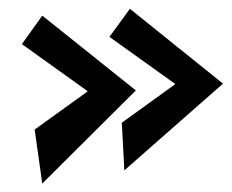

<svg xmlns="http://www.w3.org/2000/svg" viewBox="-20 -363 532 441"><path d="M492.2 -170.9 265.6 28.3 259.8 -81.1 382.8 -169.9 231.4 -278.3 278.3 -342.8ZM292 -155.3 77.1 58.6 59.6 -65.4 181.6 -153.3 30.3 -261.7 77.1 -327.1Z"/></svg>

Font: Slackey
Style: Regular
Weight: 400
Designer: Squid
Foundry: Font Diner, Inc DBA Sideshow
Version: Version 1.000